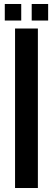

<svg xmlns="http://www.w3.org/2000/svg" viewBox="-20 -943 266 963"><path d="M55.5 0V-800H170V0ZM139 -840V-923H221.5V-840ZM4 -840V-923H86.5V-840Z"/></svg>

Font: Big Shoulders Stencil Text Thin
Style: Bold
Weight: 700
Version: Version 2.001